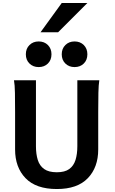

<svg xmlns="http://www.w3.org/2000/svg" viewBox="-20 -1248 768 1280"><path d="M495.6 -712.9H642.1Q637.2 -683.6 636 -629.9Q634.8 -576.2 634.8 -500.5V-251.5Q634.8 -132.3 565.4 -60.1Q496.1 12.2 358.9 12.2Q220.2 12.2 150.4 -60.1Q80.6 -132.3 80.6 -251.5V-500.5Q80.6 -572.8 79.6 -628.2Q78.6 -683.6 73.2 -712.9H219.7V-273.4Q219.7 -220.7 231.9 -181.6Q244.1 -142.6 274.4 -121.1Q304.7 -99.6 358.9 -99.6Q412.1 -99.6 441.7 -121.1Q471.2 -142.6 483.4 -181.6Q495.6 -220.7 495.6 -273.4ZM391.6 -886.2Q391.6 -923.8 415.8 -947.8Q439.9 -971.7 477.1 -971.7Q514.6 -971.7 538.6 -947.8Q562.5 -923.8 562.5 -886.2Q562.5 -848.1 538.6 -824.5Q514.6 -800.8 477.1 -800.8Q439.9 -800.8 415.8 -824.5Q391.6 -848.1 391.6 -886.2ZM152.3 -886.2Q152.3 -923.8 176.5 -947.8Q200.7 -971.7 237.8 -971.7Q275.4 -971.7 299.3 -947.8Q323.2 -923.8 323.2 -886.2Q323.2 -848.1 299.3 -824.5Q275.4 -800.8 237.8 -800.8Q200.7 -800.8 176.5 -824.5Q152.3 -848.1 152.3 -886.2ZM391.6 -1228H562.5L367.2 -1032.7H250Z"/></svg>

Font: Andika
Style: Bold
Weight: 700
Designer: Victor Gaultney, Annie Olsen, Julie Remington, Don Collingsworth, Eric Hays, Becca Hirsbrunner
Foundry: SIL International
Version: Version 6.101